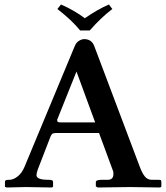

<svg xmlns="http://www.w3.org/2000/svg" viewBox="-20 -832 739 853"><path d="M335.9 -696.8Q299.3 -742.2 234.9 -792L251 -812Q310.1 -786.1 356.9 -751Q414.6 -791 463.9 -812L479 -792Q428.7 -753.9 378.9 -696.8ZM252.9 -288.1H402.8L319.8 -514.2L233.9 -299.8Q233.9 -292.5 237.1 -290.3Q240.2 -288.1 252.9 -288.1ZM147.9 -79.1Q142.6 -64.5 142.1 -54.4Q141.6 -44.4 154.1 -38.8Q166.5 -33.2 194.8 -33.2Q207 -33.2 211.4 -31Q215.8 -28.8 215.8 -22.9V-2.9L210.9 1Q119.1 -1 95.2 -1L9.8 1L2 -2V-22.9Q2 -29.8 6.6 -31.5Q11.2 -33.2 22 -33.2Q39.1 -33.2 58.1 -47.9Q77.1 -62.5 88.9 -90.8L312 -627Q318.4 -643.1 330.8 -650.6Q343.3 -658.2 354 -658.2Q387.2 -658.2 398.9 -627L601.1 -90.8Q612.3 -61 624.3 -47.1Q636.2 -33.2 653.8 -33.2H682.1Q692.9 -33.2 694.8 -31.2Q696.8 -29.3 696.8 -22.9V-2.9L691.9 1Q596.2 -1 558.1 -1L414.1 1L405.8 -3.9V-22.9Q405.8 -33.2 432.1 -33.2H459Q483.9 -33.2 483.9 -59.1Q483.9 -70.3 481.9 -73.2L419.9 -241.2H235.8Q220.2 -241.2 214.8 -239Q209.5 -236.8 205.1 -227.1Z"/></svg>

Font: Linux Libertine G
Style: Semibold
Weight: 600
Designer: Philipp H. Poll
Foundry: Philipp H. Poll
Version: Version 5.1.1